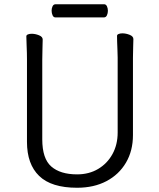

<svg xmlns="http://www.w3.org/2000/svg" viewBox="-20 -866 750 904"><path d="M241 -784Q232 -784 227.5 -794Q223 -804 223 -816Q223 -827 227.5 -836.5Q232 -846 242 -846H470Q479 -846 483.5 -836.5Q488 -827 488 -815Q488 -804 483.5 -794Q479 -784 469 -784ZM534 -595Q534 -609 533 -630Q532 -651 531.5 -670Q531 -689 531 -697Q531 -703 538.5 -706Q546 -709 556 -709Q573 -709 590.5 -702Q608 -695 608 -682Q608 -670 607 -645Q606 -620 606 -594V-230Q606 -156 573 -100Q540 -44 481 -13Q422 18 343 18Q222 18 164.5 -37.5Q107 -93 107 -198V-586Q107 -617 105.5 -647.5Q104 -678 104 -695Q104 -701 111.5 -704Q119 -707 129 -707Q146 -707 163.5 -700Q181 -693 181 -680Q181 -668 180 -639Q179 -610 179 -584V-210Q179 -119 221.5 -82Q264 -45 343 -45Q399 -45 442 -70.5Q485 -96 509.5 -140.5Q534 -185 534 -242Z"/></svg>

Font: Moon Stars Kai T HW
Style: Regular
Weight: 400
Designer: GuiWonder
Version: Version 1.101